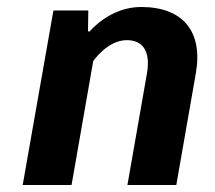

<svg xmlns="http://www.w3.org/2000/svg" viewBox="-20 -530 615 550"><path d="M343 -415C388 -415 412 -385 401 -320L345 0H485L541 -320C562 -440 504 -510 384 -510C294 -510 237 -440 237 -440H232L233 -500H133L45 0H185L247 -355C247 -355 288 -415 343 -415Z"/></svg>

Font: Scada
Style: Bold Italic
Weight: 700
Designer: Jovanny Lemonad
Foundry: Jovanny Lemonad
Version: Version 3.005